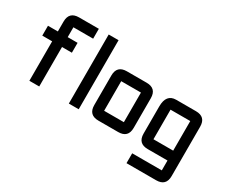

<svg xmlns="http://www.w3.org/2000/svg" viewBox="-136 -1067 1932 1646"><g transform="rotate(30 830.0 -244.5)"><path d="M439.5 -683.6V-585.9H244.1V-488.3H341.8V-390.6H244.1V0H146.5V-390.6H48.8V-488.3H146.5V-585.9Q146.5 -683.6 244.1 -683.6Z M537.1 -683.6H634.8V0H537.1Z M1025.4 0H830.1Q732.4 0 732.4 -97.7V-390.6Q732.4 -488.3 830.1 -488.3H1025.4Q1123 -488.3 1123 -390.6V-97.7Q1123 0 1025.4 0ZM1025.4 -97.7V-390.6H830.1V-97.7Z M1513.7 195.3H1220.7V97.7H1513.7V0H1318.4Q1220.7 0 1220.7 -97.7V-366.2Q1220.7 -488.3 1318.4 -488.3H1513.7Q1611.3 -488.3 1611.3 -390.6V97.7Q1611.3 195.3 1513.7 195.3ZM1318.4 -97.7H1513.7V-390.6H1318.4Z"/></g></svg>

Font: BabelStone Runic Norn
Style: Regular
Weight: 400
Designer: Andrew West
Foundry: BabelStone
Version: Version 3.002 March 14, 2022